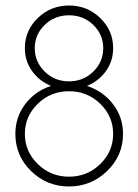

<svg xmlns="http://www.w3.org/2000/svg" viewBox="-20 -672 504 701"><path d="M393.1 -496.1Q393.1 -449.7 367.2 -413.1Q341.3 -376.5 298.8 -358.9V-357.9Q356.4 -338.9 392.8 -291.5Q429.2 -244.1 429.2 -183.1Q429.2 -104 371.1 -47.6Q313 8.8 231.9 8.8Q150.9 8.8 93.5 -47.4Q36.1 -103.5 36.1 -183.1Q36.1 -244.1 71.8 -291.5Q107.4 -338.9 165 -357.9V-358.9Q122.6 -376.5 96.7 -413.1Q70.8 -449.7 70.8 -496.1Q70.8 -561 118.2 -606.4Q165.5 -651.9 231.9 -651.9Q298.3 -651.9 345.7 -606.4Q393.1 -561 393.1 -496.1ZM345.7 -72.8Q393.1 -118.7 393.1 -183.1Q393.1 -247.6 345.9 -293.2Q298.8 -338.9 231.9 -338.9Q165 -338.9 117.9 -293.2Q70.8 -247.6 70.8 -183.1Q70.8 -118.7 118.2 -72.8Q165.5 -26.9 231.9 -26.9Q298.3 -26.9 345.7 -72.8ZM143.3 -581.1Q106.9 -545.9 106.9 -496.1Q106.9 -446.3 143.3 -410.6Q179.7 -375 231.9 -375Q284.2 -375 320.6 -410.6Q356.9 -446.3 356.9 -496.1Q356.9 -545.9 320.6 -581.1Q284.2 -616.2 231.9 -616.2Q179.7 -616.2 143.3 -581.1Z"/></svg>

Font: Rawengulk
Style: Regular
Weight: 400
Version: Version 0.92